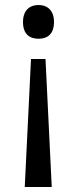

<svg xmlns="http://www.w3.org/2000/svg" viewBox="-20 -566 309 768"><path d="M196 -478C196 -526 168 -546 134 -546C100 -546 72 -526 72 -478C72 -428 100 -411 134 -411C168 -411 196 -428 196 -478ZM104 -330 79 182H187L162 -330Z"/></svg>

Font: Noto Sans Gurmukhi UI
Style: Regular
Weight: 400
Designer: Jelle Bosma - Monotype Design Team
Foundry: Monotype Imaging Inc.
Version: Version 2.004